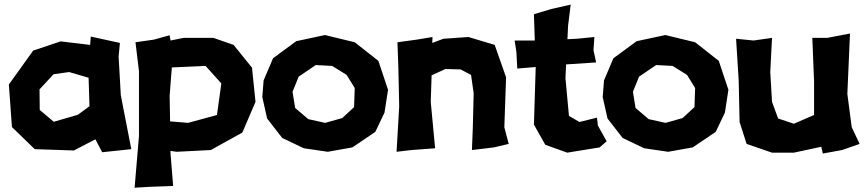

<svg xmlns="http://www.w3.org/2000/svg" viewBox="-20 -665 3852 856"><path d="M218.8 -334 288.1 -343.8 375 -318.4 378.9 -191.4 327.1 -153.3 219.7 -122.1 157.2 -174.8 156.2 -266.6ZM381.8 -464.8 250 -480.5 127.9 -439.5 19.5 -288.1 33.2 -98.6 134.8 0 309.6 5.9 405.3 -43.9 435.5 13.7 565.4 0 518.6 -240.2 508.8 -413.1 514.6 -473.6 384.8 -502Z M736.3 -238.3 746.1 -364.3 896.5 -371.1 966.8 -293 947.3 -152.3 818.4 -117.2 738.3 -124ZM584 -476.6 599.6 -347.7V-58.6L580.1 171.9L646.5 168L752 164.1L740.2 19.5V7.8L767.6 11.7L919.9 3.9L1060.5 -74.2L1119.1 -210.9L1103.5 -363.3L1021.5 -464.8L931.6 -496.1H798.8L740.2 -484.4L736.3 -507.8L666 -488.3Z M1387.7 -375 1460.9 -371.1 1525.4 -331.1 1561.5 -272.5 1558.6 -187.5 1505.9 -138.7 1429.7 -117.2 1354.5 -133.8 1295.9 -183.6 1284.2 -255.9 1311.5 -323.2ZM1441.4 11.7 1550.8 -7.8 1653.3 -77.1 1694.3 -163.1 1710 -264.6 1667 -393.6 1561.5 -476.6 1428.7 -508.8 1300.8 -481.4 1197.3 -405.3 1155.3 -306.6 1149.4 -232.4 1170.9 -136.7 1238.3 -49.8 1335 -3.9Z M1752 -476.6 1755.9 -367.2 1759.8 -191.4 1748 11.7 1814.5 3.9 1919.9 -3.9 1900.4 -210.9 1904.3 -329.1 1965.8 -357.4 2033.2 -355.5 2080.1 -331.1 2091.8 -249 2087.9 -93.8 2084 3.9 2181.6 -7.8 2248 -23.4 2228.5 -97.7 2236.3 -320.3 2185.5 -464.8 2068.4 -500 1957 -492.2 1907.2 -473.6 1908.2 -500 1837.9 -488.3Z M2524.4 -644.5 2438.5 -625 2360.4 -601.6 2364.3 -484.4H2274.4L2282.2 -433.6L2286.1 -359.4L2368.2 -366.2V-359.4L2360.4 -109.4L2411.1 -19.5L2508.8 15.6L2653.3 -7.8L2684.6 -35.2L2645.5 -105.5L2641.6 -140.6L2563.5 -121.1L2516.6 -148.4L2501 -316.4L2503.9 -377.9L2520.5 -378.9L2637.7 -386.7L2626 -441.4L2629.9 -500L2551.8 -492.2L2509.8 -490.2L2512.7 -550.8Z M2905.3 -375 2978.5 -371.1 3043 -331.1 3079.1 -272.5 3076.2 -187.5 3023.4 -138.7 2947.3 -117.2 2872.1 -133.8 2813.5 -183.6 2801.8 -255.9 2829.1 -323.2ZM2959 11.7 3068.4 -7.8 3170.9 -77.1 3211.9 -163.1 3227.5 -264.6 3184.6 -393.6 3079.1 -476.6 2946.3 -508.8 2818.4 -481.4 2714.8 -405.3 2672.9 -306.6 2667 -232.4 2688.5 -136.7 2755.9 -49.8 2852.5 -3.9Z M3601.6 -496.1 3609.4 -300.8V-152.3L3582 -140.6L3519.5 -113.3L3449.2 -136.7L3421.9 -210.9L3414.1 -343.8L3421.9 -496.1L3339.8 -484.4L3261.7 -492.2L3273.4 -304.7L3277.3 -121.1L3308.6 -23.4L3421.9 15.6H3519.5L3641.6 -10.7L3648.4 19.5L3734.4 3.9L3812.5 -23.4L3777.3 -97.7L3757.8 -246.1L3769.5 -515.6L3668 -496.1Z"/></svg>

Font: MaokenAssortedSans-Lite
Style: Lite
Weight: 400
Version: Version 1.400